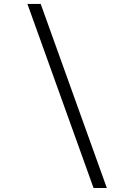

<svg xmlns="http://www.w3.org/2000/svg" viewBox="-20 -813 671 959"><path d="M513.7 126.1H447.3L117 -793.2H183.4L513.7 126.1Z"/></svg>

Font: Lohit Assamese
Style: Regular
Weight: 400
Version: Version 2.91.5